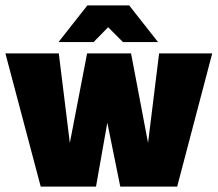

<svg xmlns="http://www.w3.org/2000/svg" viewBox="-21 -692 807 712"><path d="M569 -494H766L636 0H425L377 -237L335 0H130L-1 -494H197L238 -162L302 -494H465L528 -162ZM565 -536H435L380 -591L326 -536H196L303 -672H458Z"/></svg>

Font: Blinker ExtraBold
Style: Regular
Weight: 800
Designer: Juergen Huber
Foundry: supertype
Version: Version 1.017;hotconv 1.0.117;makeotfexe 2.5.65602